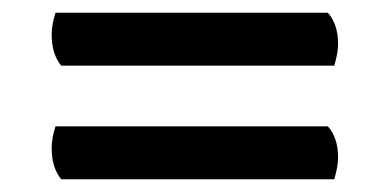

<svg xmlns="http://www.w3.org/2000/svg" viewBox="-20 -441 612 301"><path d="M76 -338Q61 -356 61 -387Q61 -402 67 -421H494Q510 -403 510 -372Q510 -358 504 -338ZM76 -160Q61 -178 61 -209Q61 -224 67 -243H494Q510 -225 510 -194Q510 -180 504 -160Z"/></svg>

Font: Petrona ExtraBold
Style: Regular
Weight: 800
Designer: Ringo R. Seeber
Foundry: Ringo R. Seeber
Version: Version 2.001; ttfautohint (v1.8.3)